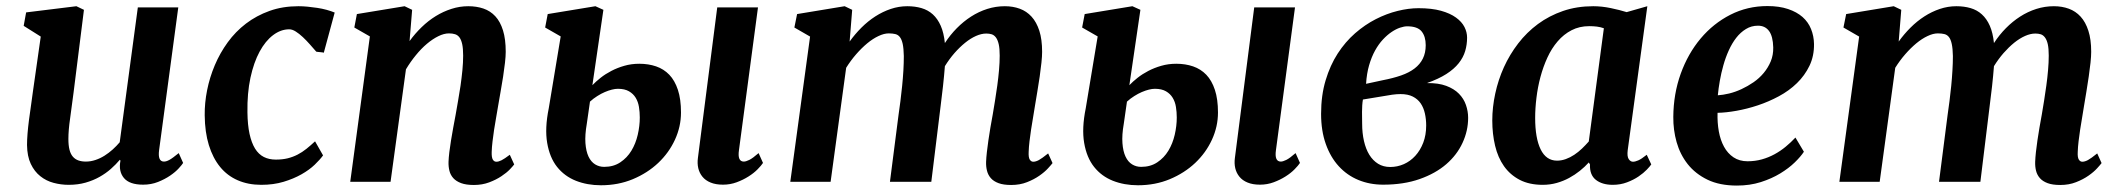

<svg xmlns="http://www.w3.org/2000/svg" viewBox="-20 -588 6858 621"><path d="M67.4 -119.1Q67.4 -135.7 69.1 -156.5Q70.8 -177.2 73.7 -199.7Q76.7 -222.2 80.1 -245.6Q83.5 -269 86.4 -291.5L111.8 -469.7L56.6 -504.4L64.5 -547.9L227.1 -567.9L251.5 -556.2L217.8 -287.6Q212.4 -243.7 206.8 -205.3Q201.2 -167 201.2 -138.7Q201.2 -117.7 204.8 -103.5Q208.5 -89.4 215.8 -81.1Q223.1 -72.8 233.6 -69.1Q244.1 -65.4 257.8 -65.4Q273.4 -65.4 288.8 -70.6Q304.2 -75.7 318.1 -84.5Q332 -93.3 344.5 -104.5Q356.9 -115.7 367.2 -127.9L425.8 -564H556.6L494.6 -102.5Q489.7 -65.4 510.3 -65.4Q514.2 -65.4 518.3 -66.7Q522.5 -67.9 527.8 -70.8Q533.2 -73.7 540.5 -79.1Q547.9 -84.5 558.1 -92.8L572.3 -61Q568.8 -55.2 558.1 -43.5Q547.4 -31.7 530.3 -20Q513.2 -8.3 491 0.5Q468.8 9.3 442.9 9.3Q398.9 9.3 380.9 -12.2Q362.8 -33.7 369.6 -68.4L367.7 -71.3Q355 -56.2 338.6 -41.7Q322.3 -27.3 302 -15.9Q281.7 -4.4 256.8 2.7Q231.9 9.8 202.1 9.8Q177.2 9.8 153.3 3.4Q129.4 -2.9 110.4 -18.1Q91.3 -33.2 79.6 -57.9Q67.9 -82.5 67.4 -119.1Z M825.2 9.8Q782.7 9.8 749 -4.9Q715.3 -19.5 691.9 -48.1Q668.5 -76.7 655.5 -118.7Q642.6 -160.6 642.1 -215.3Q641.6 -254.9 649.9 -296.4Q658.2 -337.9 674.8 -377.2Q691.4 -416.5 716.6 -451.2Q741.7 -485.8 775.6 -511.7Q809.6 -537.6 851.8 -552.7Q894 -567.9 945.3 -567.9Q959.5 -567.9 975.1 -566.4Q990.7 -564.9 1006.3 -562.5Q1022 -560.1 1036.4 -556.2Q1050.8 -552.2 1062.5 -547.4L1027.3 -417.5Q1026.9 -418 1023.2 -418.5Q1019.5 -418.9 1015.1 -419.4Q1010.7 -419.9 1007.1 -420.2Q1003.4 -420.4 1002.9 -420.9Q993.7 -431.6 982.4 -444.3Q971.2 -457 959.5 -468Q947.8 -479 936.5 -486.1Q925.3 -493.2 915.5 -493.2Q888.2 -493.2 863.3 -474.4Q838.4 -455.6 819.6 -420.9Q800.8 -386.2 790 -336.4Q779.3 -286.6 780.3 -224.6Q780.8 -184.1 787.1 -155Q793.5 -126 804.9 -107.4Q816.4 -88.9 833.3 -80.3Q850.1 -71.8 872.1 -71.8Q893.1 -71.8 910.2 -75.9Q927.2 -80.1 942.4 -87.9Q957.5 -95.7 971.2 -106.7Q984.9 -117.7 999 -130.9L1024.9 -85.4Q1015.1 -71.8 997.8 -55.2Q980.5 -38.6 955.1 -24.2Q929.7 -9.8 897.2 0Q864.7 9.8 825.2 9.8Z M1176.3 -470.2 1126 -499 1134.3 -542.5 1288.6 -567.9 1313 -556.2 1304.7 -455.1Q1322.3 -479.5 1343.8 -500.2Q1365.2 -521 1389.4 -535.9Q1413.6 -550.8 1440.2 -559.3Q1466.8 -567.9 1494.6 -567.9Q1521.5 -567.9 1543.7 -560.3Q1565.9 -552.7 1582 -535.4Q1598.1 -518.1 1606.9 -489.7Q1615.7 -461.4 1615.7 -420.4Q1615.7 -406.2 1613.3 -385Q1610.8 -363.8 1607.2 -339.8Q1603.5 -315.9 1599.1 -291.5Q1594.7 -267.1 1591.3 -246.6Q1588.4 -228 1584.7 -208Q1581.1 -188 1578.1 -168.5Q1575.2 -148.9 1573 -130.6Q1570.8 -112.3 1570.3 -96.2Q1569.8 -78.6 1574 -71.8Q1578.1 -64.9 1585.4 -64.9Q1592.8 -64.9 1602.1 -69.6Q1611.3 -74.2 1628.9 -87.4L1643.1 -56.2Q1639.6 -51.3 1629.2 -40.3Q1618.7 -29.3 1601.8 -18.1Q1585 -6.8 1562.5 1.7Q1540 10.3 1512.7 10.3Q1487.8 10.3 1471.7 4.4Q1455.6 -1.5 1446.3 -11.7Q1437 -22 1433.6 -35.6Q1430.2 -49.3 1430.7 -64.9Q1431.2 -78.1 1433.3 -95.9Q1435.5 -113.8 1438.7 -133.5Q1441.9 -153.3 1445.8 -174.6Q1449.7 -195.8 1453.6 -216.3Q1457 -236.8 1461.4 -261Q1465.8 -285.2 1469.5 -310.5Q1473.1 -335.9 1475.6 -361.1Q1478 -386.2 1478 -408.2Q1478 -431.2 1474.9 -445.3Q1471.7 -459.5 1466.1 -467Q1460.4 -474.6 1451.9 -477.3Q1443.4 -480 1432.1 -480Q1416 -480 1397.7 -470.9Q1379.4 -461.9 1360.8 -446.3Q1342.3 -430.7 1325 -409.4Q1307.6 -388.2 1293 -363.8L1243.2 0H1112.8Z M2299.8 -564H2431.6L2370.1 -102.5Q2364.7 -65.4 2385.7 -65.4Q2392.6 -65.4 2403.6 -70.8Q2414.6 -76.2 2433.6 -92.8L2447.8 -61Q2442.4 -52.7 2430.4 -40.5Q2418.5 -28.3 2401.1 -17.3Q2383.8 -6.3 2362.8 1.5Q2341.8 9.3 2318.4 9.3Q2294.9 9.3 2278.3 2.4Q2261.7 -4.4 2252 -16.4Q2242.2 -28.3 2238.5 -43.9Q2234.9 -59.6 2237.3 -77.1ZM1923.8 11.2Q1879.4 11.2 1842.5 -3.4Q1805.7 -18.1 1781.7 -48.3Q1757.8 -78.6 1749.8 -125.7Q1741.7 -172.9 1754.9 -237.8L1793.5 -470.2L1743.2 -499L1751.5 -542.5L1905.8 -567.9L1931.6 -556.2L1896 -312.5Q1907.2 -324.2 1922.6 -336.4Q1938 -348.6 1957.3 -358.6Q1976.6 -368.7 1999.3 -375.2Q2022 -381.8 2047.9 -381.8Q2077.1 -381.8 2102.1 -373.3Q2127 -364.7 2144.8 -346.2Q2162.6 -327.6 2172.6 -297.4Q2182.6 -267.1 2182.6 -224.1Q2182.6 -178.7 2163.1 -136.2Q2143.6 -93.8 2108.9 -61Q2074.2 -28.3 2026.9 -8.5Q1979.5 11.2 1923.8 11.2ZM1934.1 -48.3Q1964.4 -48.3 1986.3 -63Q2008.3 -77.6 2022.2 -100.6Q2036.1 -123.5 2042.7 -152.1Q2049.3 -180.7 2049.3 -208Q2049.3 -225.6 2046.6 -242.2Q2043.9 -258.8 2036.1 -271.7Q2028.3 -284.7 2014.4 -292.7Q2000.5 -300.8 1978.5 -300.8Q1969.7 -300.8 1959 -298.1Q1948.2 -295.4 1936.3 -290.3Q1924.3 -285.2 1911.9 -277.3Q1899.4 -269.5 1888.2 -259.3L1877.9 -187.5Q1871.6 -151.4 1873.5 -125Q1875.5 -98.6 1883.5 -81.5Q1891.6 -64.5 1904.8 -56.4Q1918 -48.3 1934.1 -48.3Z M2600.1 -469.7 2549.3 -499 2558.1 -542.5 2711.9 -567.9 2736.3 -556.2 2728 -453.6Q2745.1 -477.5 2766.1 -498.5Q2787.1 -519.5 2811 -534.9Q2835 -550.3 2861.1 -559.1Q2887.2 -567.9 2914.6 -567.9Q2939.5 -567.9 2960.4 -561.8Q2981.4 -555.7 2997.1 -541.5Q3012.7 -527.3 3022.7 -504.6Q3032.7 -481.9 3036.1 -448.7Q3053.2 -475.1 3074.7 -496.8Q3096.2 -518.6 3120.8 -534.4Q3145.5 -550.3 3173.1 -559.1Q3200.7 -567.9 3230 -567.9Q3256.3 -567.9 3278.3 -559.8Q3300.3 -551.8 3316.4 -534.2Q3332.5 -516.6 3341.6 -488.5Q3350.6 -460.4 3350.6 -420.4Q3350.6 -406.2 3348.4 -385.3Q3346.2 -364.3 3342.8 -340.6Q3339.4 -316.9 3335.2 -292.2Q3331.1 -267.6 3327.6 -246.6Q3324.7 -227.5 3321.3 -208Q3317.9 -188.5 3314.9 -168.9Q3312 -149.4 3309.8 -131.1Q3307.6 -112.8 3307.1 -96.7Q3306.2 -79.1 3310.5 -72Q3314.9 -64.9 3321.8 -64.9Q3330.1 -64.9 3340.1 -70.3Q3350.1 -75.7 3370.1 -91.8L3384.3 -60.5Q3380.4 -55.2 3369.6 -43.5Q3358.9 -31.7 3341.8 -19.8Q3324.7 -7.8 3301.8 1.2Q3278.8 10.3 3250.5 10.3Q3225.6 10.3 3209.7 4.4Q3193.8 -1.5 3184.8 -11.7Q3175.8 -22 3172.4 -35.4Q3168.9 -48.8 3169.4 -64.5Q3169.9 -78.1 3171.9 -95.9Q3173.8 -113.8 3176.8 -133.8Q3179.7 -153.8 3183.3 -175.3Q3187 -196.8 3190.9 -217.8Q3194.3 -237.8 3198.2 -262Q3202.1 -286.1 3205.6 -311.3Q3209 -336.4 3211.2 -361.3Q3213.4 -386.2 3213.4 -408.2Q3213.4 -431.2 3210.2 -445.1Q3207 -459 3201.2 -466.8Q3195.3 -474.6 3187.5 -477.1Q3179.7 -479.5 3169.9 -479.5Q3154.3 -479.5 3136.7 -471.7Q3119.1 -463.9 3101.6 -449.7Q3084 -435.5 3067.1 -416.3Q3050.3 -397 3036.1 -374Q3033.7 -342.8 3030 -309.3Q3026.4 -275.9 3022.5 -246.6L2992.2 0H2858.4L2886.2 -216.3Q2889.2 -236.8 2892.3 -261Q2895.5 -285.2 2897.9 -310.3Q2900.4 -335.4 2901.9 -360.1Q2903.3 -384.8 2903.3 -406.7Q2902.8 -431.2 2899.7 -445.8Q2896.5 -460.4 2890.6 -468Q2884.8 -475.6 2875.7 -477.8Q2866.7 -480 2854.5 -480Q2839.4 -480 2821.3 -471.4Q2803.2 -462.9 2784.9 -447.8Q2766.6 -432.6 2749 -412.4Q2731.4 -392.1 2716.8 -368.7L2666.5 0H2536.1Z M4036.6 -564H4168.5L4106.9 -102.5Q4101.6 -65.4 4122.6 -65.4Q4129.4 -65.4 4140.4 -70.8Q4151.4 -76.2 4170.4 -92.8L4184.6 -61Q4179.2 -52.7 4167.2 -40.5Q4155.3 -28.3 4137.9 -17.3Q4120.6 -6.3 4099.6 1.5Q4078.6 9.3 4055.2 9.3Q4031.7 9.3 4015.1 2.4Q3998.5 -4.4 3988.8 -16.4Q3979 -28.3 3975.3 -43.9Q3971.7 -59.6 3974.1 -77.1ZM3660.6 11.2Q3616.2 11.2 3579.3 -3.4Q3542.5 -18.1 3518.6 -48.3Q3494.6 -78.6 3486.6 -125.7Q3478.5 -172.9 3491.7 -237.8L3530.3 -470.2L3480 -499L3488.3 -542.5L3642.6 -567.9L3668.5 -556.2L3632.8 -312.5Q3644 -324.2 3659.4 -336.4Q3674.8 -348.6 3694.1 -358.6Q3713.4 -368.7 3736.1 -375.2Q3758.8 -381.8 3784.7 -381.8Q3814 -381.8 3838.9 -373.3Q3863.8 -364.7 3881.6 -346.2Q3899.4 -327.6 3909.4 -297.4Q3919.4 -267.1 3919.4 -224.1Q3919.4 -178.7 3899.9 -136.2Q3880.4 -93.8 3845.7 -61Q3811 -28.3 3763.7 -8.5Q3716.3 11.2 3660.6 11.2ZM3670.9 -48.3Q3701.2 -48.3 3723.1 -63Q3745.1 -77.6 3759 -100.6Q3772.9 -123.5 3779.5 -152.1Q3786.1 -180.7 3786.1 -208Q3786.1 -225.6 3783.4 -242.2Q3780.8 -258.8 3772.9 -271.7Q3765.1 -284.7 3751.2 -292.7Q3737.3 -300.8 3715.3 -300.8Q3706.5 -300.8 3695.8 -298.1Q3685.1 -295.4 3673.1 -290.3Q3661.1 -285.2 3648.7 -277.3Q3636.2 -269.5 3625 -259.3L3614.7 -187.5Q3608.4 -151.4 3610.4 -125Q3612.3 -98.6 3620.4 -81.5Q3628.4 -64.5 3641.6 -56.4Q3654.8 -48.3 3670.9 -48.3Z M4252.9 -219.7Q4252.9 -279.8 4267.6 -328.4Q4282.2 -377 4306.6 -414.8Q4331.1 -452.6 4363 -480.5Q4395 -508.3 4429.9 -526.1Q4464.8 -543.9 4500.5 -552.7Q4536.1 -561.5 4567.9 -561.5Q4610.8 -561.5 4640.6 -553.2Q4670.4 -544.9 4689.2 -531.2Q4708 -517.6 4716.6 -500.7Q4725.1 -483.9 4725.1 -466.3Q4725.1 -443.8 4719 -423.1Q4712.9 -402.3 4698 -383.5Q4683.1 -364.7 4658 -348.6Q4632.8 -332.5 4595.2 -319.3Q4632.3 -319.8 4657.7 -310.3Q4683.1 -300.8 4698.7 -284.9Q4714.4 -269 4721.4 -248.5Q4728.5 -228 4728.5 -207Q4728.5 -165 4710.4 -126Q4692.4 -86.9 4657.7 -56.9Q4623 -26.9 4571.5 -8.8Q4520 9.3 4453.6 9.3Q4410.2 9.3 4373.5 -5.9Q4336.9 -21 4310.1 -50.3Q4283.2 -79.6 4268.1 -122.3Q4252.9 -165 4252.9 -219.7ZM4452.6 -328.6Q4485.8 -335 4511.7 -344Q4537.6 -353 4555.2 -366.5Q4572.8 -379.9 4582 -398.4Q4591.3 -417 4591.3 -441.9Q4591.3 -470.2 4577.9 -486.6Q4564.5 -502.9 4531.2 -502.9Q4521.5 -502.9 4508.3 -498.5Q4495.1 -494.1 4481 -484.6Q4466.8 -475.1 4452.9 -460.2Q4439 -445.3 4427.5 -424.6Q4416 -403.8 4408.2 -377Q4400.4 -350.1 4398.4 -316.9ZM4385.7 -188Q4385.7 -157.7 4391.6 -131.8Q4397.5 -106 4408.9 -87.4Q4420.4 -68.8 4437.3 -58.3Q4454.1 -47.9 4476.6 -47.9Q4499.5 -47.9 4520.5 -57.1Q4541.5 -66.4 4557.6 -84Q4573.7 -101.6 4583.3 -126.5Q4592.8 -151.4 4592.8 -182.1Q4592.8 -202.6 4588.6 -221.2Q4584.5 -239.7 4575 -253.7Q4565.4 -267.6 4549.6 -275.6Q4533.7 -283.7 4509.8 -283.7Q4503.4 -283.7 4496.8 -283.2Q4490.2 -282.7 4482.9 -281.7L4388.2 -266.1Q4386.7 -257.8 4386 -247.3Q4385.3 -236.8 4385.3 -226.1Q4385.3 -215.3 4385.5 -205.3Q4385.7 -195.3 4385.7 -188Z M4969.7 9.8Q4926.3 9.8 4895.3 -6.3Q4864.3 -22.5 4844.5 -50.5Q4824.7 -78.6 4815.7 -116.7Q4806.6 -154.8 4806.6 -198.2Q4806.6 -241.2 4816.2 -285.4Q4825.7 -329.6 4844.2 -370.6Q4862.8 -411.6 4890.4 -447.5Q4918 -483.4 4954.3 -510.3Q4990.7 -537.1 5035.4 -552.5Q5080.1 -567.9 5133.3 -567.9Q5160.6 -567.9 5189.9 -561.8Q5219.2 -555.7 5241.2 -548.8L5308.1 -567.9L5244.6 -102.1Q5242.2 -82 5247.8 -73.5Q5253.4 -64.9 5261.7 -64.9Q5268.6 -64.9 5278.8 -69.3Q5289.1 -73.7 5306.2 -87.4L5320.8 -56.2Q5316.9 -50.3 5306.4 -39.3Q5295.9 -28.3 5279.8 -17.3Q5263.7 -6.3 5242.4 1.7Q5221.2 9.8 5196.3 9.8Q5162.1 9.8 5141.6 -6.3Q5121.1 -22.5 5122.6 -56.2L5118.7 -62.5Q5106 -48.3 5089.8 -35.4Q5073.7 -22.5 5055.2 -12.5Q5036.6 -2.4 5015.1 3.7Q4993.7 9.8 4969.7 9.8ZM5016.1 -68.4Q5030.3 -68.4 5044.4 -73.5Q5058.6 -78.6 5071.8 -87.4Q5085 -96.2 5096.7 -107.4Q5108.4 -118.7 5118.7 -130.4L5167.5 -496.6Q5156.7 -500.5 5144.8 -502Q5132.8 -503.4 5120.1 -503.4Q5088.4 -503.4 5063 -490.2Q5037.6 -477.1 5018.1 -454.3Q4998.5 -431.6 4984.9 -401.9Q4971.2 -372.1 4962.4 -339.1Q4953.6 -306.2 4949.5 -272Q4945.3 -237.8 4945.3 -206.5Q4945.3 -141.1 4963.1 -104.7Q4981 -68.4 5016.1 -68.4Z M5392.1 -210Q5392.6 -284.2 5416 -349.4Q5439.5 -414.6 5480.5 -463.4Q5521.5 -512.2 5576.7 -540.3Q5631.8 -568.4 5696.3 -568.4Q5734.9 -568.4 5763.2 -558.8Q5791.5 -549.3 5810.1 -533Q5828.6 -516.6 5837.6 -494.1Q5846.7 -471.7 5847.2 -445.8Q5847.7 -406.7 5832.5 -375.2Q5817.4 -343.8 5792 -319.1Q5766.6 -294.4 5733.4 -276.6Q5700.2 -258.8 5665.5 -247.3Q5630.9 -235.8 5596.7 -229.7Q5562.5 -223.6 5535.2 -223.1Q5534.2 -191.4 5539.3 -163.1Q5544.4 -134.8 5556.2 -113.3Q5567.9 -91.8 5586.9 -79.1Q5606 -66.4 5632.3 -66.4Q5656.7 -66.4 5678.5 -72.5Q5700.2 -78.6 5719.5 -89.1Q5738.8 -99.6 5755.6 -113.5Q5772.5 -127.4 5787.1 -143.1L5814.5 -97.2Q5804.2 -81.5 5784.9 -62.7Q5765.6 -43.9 5738 -27.1Q5710.4 -10.3 5675 1Q5639.6 12.2 5597.7 12.2Q5542 12.2 5502.7 -6.8Q5463.4 -25.9 5438.7 -57.1Q5414.1 -88.4 5402.8 -128.2Q5391.6 -168 5392.1 -210ZM5536.1 -279.8Q5552.7 -280.8 5572.8 -285.6Q5592.8 -290.5 5612.8 -299.8Q5632.8 -309.1 5651.6 -322Q5670.4 -335 5684.6 -352.1Q5698.7 -369.1 5707.3 -389.6Q5715.8 -410.2 5715.3 -434.6Q5714.4 -470.7 5701.7 -487.8Q5689 -504.9 5666 -504.9Q5644.5 -504.9 5627 -494.1Q5609.4 -483.4 5595.7 -465.8Q5582 -448.2 5571.5 -425Q5561 -401.9 5554 -376.7Q5546.9 -351.6 5542.5 -326.4Q5538.1 -301.3 5536.1 -279.8Z M5993.2 -469.7 5942.4 -499 5951.2 -542.5 6105 -567.9 6129.4 -556.2 6121.1 -453.6Q6138.2 -477.5 6159.2 -498.5Q6180.2 -519.5 6204.1 -534.9Q6228 -550.3 6254.2 -559.1Q6280.3 -567.9 6307.6 -567.9Q6332.5 -567.9 6353.5 -561.8Q6374.5 -555.7 6390.1 -541.5Q6405.8 -527.3 6415.8 -504.6Q6425.8 -481.9 6429.2 -448.7Q6446.3 -475.1 6467.8 -496.8Q6489.3 -518.6 6513.9 -534.4Q6538.6 -550.3 6566.2 -559.1Q6593.8 -567.9 6623 -567.9Q6649.4 -567.9 6671.4 -559.8Q6693.4 -551.8 6709.5 -534.2Q6725.6 -516.6 6734.6 -488.5Q6743.7 -460.4 6743.7 -420.4Q6743.7 -406.2 6741.5 -385.3Q6739.3 -364.3 6735.8 -340.6Q6732.4 -316.9 6728.3 -292.2Q6724.1 -267.6 6720.7 -246.6Q6717.8 -227.5 6714.4 -208Q6710.9 -188.5 6708 -168.9Q6705.1 -149.4 6702.9 -131.1Q6700.7 -112.8 6700.2 -96.7Q6699.2 -79.1 6703.6 -72Q6708 -64.9 6714.8 -64.9Q6723.1 -64.9 6733.2 -70.3Q6743.2 -75.7 6763.2 -91.8L6777.3 -60.5Q6773.4 -55.2 6762.7 -43.5Q6752 -31.7 6734.9 -19.8Q6717.8 -7.8 6694.8 1.2Q6671.9 10.3 6643.6 10.3Q6618.7 10.3 6602.8 4.4Q6586.9 -1.5 6577.9 -11.7Q6568.8 -22 6565.4 -35.4Q6562 -48.8 6562.5 -64.5Q6563 -78.1 6564.9 -95.9Q6566.9 -113.8 6569.8 -133.8Q6572.8 -153.8 6576.4 -175.3Q6580.1 -196.8 6584 -217.8Q6587.4 -237.8 6591.3 -262Q6595.2 -286.1 6598.6 -311.3Q6602.1 -336.4 6604.2 -361.3Q6606.4 -386.2 6606.4 -408.2Q6606.4 -431.2 6603.3 -445.1Q6600.1 -459 6594.2 -466.8Q6588.4 -474.6 6580.6 -477.1Q6572.8 -479.5 6563 -479.5Q6547.4 -479.5 6529.8 -471.7Q6512.2 -463.9 6494.6 -449.7Q6477.1 -435.5 6460.2 -416.3Q6443.4 -397 6429.2 -374Q6426.8 -342.8 6423.1 -309.3Q6419.4 -275.9 6415.5 -246.6L6385.3 0H6251.5L6279.3 -216.3Q6282.2 -236.8 6285.4 -261Q6288.6 -285.2 6291 -310.3Q6293.5 -335.4 6294.9 -360.1Q6296.4 -384.8 6296.4 -406.7Q6295.9 -431.2 6292.7 -445.8Q6289.6 -460.4 6283.7 -468Q6277.8 -475.6 6268.8 -477.8Q6259.8 -480 6247.6 -480Q6232.4 -480 6214.4 -471.4Q6196.3 -462.9 6178 -447.8Q6159.7 -432.6 6142.1 -412.4Q6124.5 -392.1 6109.9 -368.7L6059.6 0H5929.2Z"/></svg>

Font: Merriweather Bold
Style: Italic
Weight: 700
Italic angle: -7°
Designer: Eben Sorkin ( eben@eyebytes.com )
Foundry: Eben Sorkin ( eben@eyebytes.com )
Version: Version 1.5; ttfautohint (v0.97) -l 13 -r 13 -G 200 -x 24 -f